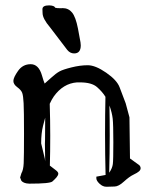

<svg xmlns="http://www.w3.org/2000/svg" viewBox="-20 -675 578 722"><path d="M140.1 -626C140.1 -612 149.6 -593.9 168.5 -571.8L232.9 -487.3C240.1 -478.5 248.7 -474.1 258.8 -474.1C275.4 -474.1 283.7 -484.2 283.7 -504.4C283.7 -507 283.4 -510.8 282.7 -515.9C282.1 -520.9 278.9 -538.1 273.2 -567.4C267.5 -596.7 260.1 -616.9 251 -627.9C241.9 -639 230 -644.5 215.3 -644.5H214.8C213.2 -644.5 211.6 -644.4 210 -644C198.2 -644 190.8 -644.7 187.5 -646C185.9 -651.2 178.7 -654.1 166 -654.8H164.6C147.9 -654.8 139.6 -650.1 139.6 -640.6V-639.6C140 -632.2 140.1 -627.6 140.1 -626ZM134.8 -135.7C134.8 -161.1 137.1 -183.1 141.8 -201.7C146.6 -220.2 149.3 -230.5 149.9 -232.4C149.6 -205.1 149.4 -177.7 149.4 -150.4C149.4 -144.9 149.3 -139.3 148.9 -133.8C148.9 -112 149.3 -90.2 149.9 -68.4L148.4 -79.1ZM406.2 -140.1C406.2 -95.5 405.6 -68.2 404.3 -58.1C403 -48 398.8 -37.6 391.6 -26.9L390.6 -25.9C391.9 -76 392.6 -122.2 392.6 -164.3C392.6 -206.5 392.3 -244.5 391.6 -278.3C398.1 -259.8 402.2 -243.2 403.8 -228.8C405.4 -214.3 406.2 -184.7 406.2 -140.1ZM91.8 15.6C142.6 15.6 171.1 12.9 177.2 7.3C183.4 1.8 188.6 -3.5 192.9 -8.5C197.1 -13.6 199.2 -18.1 199.2 -22.2C199.2 -26.3 195.7 -30.8 188.7 -35.9C181.7 -40.9 174.6 -46.4 167.5 -52.2C168.5 -87.7 168.9 -124.8 168.9 -163.6C168.9 -202.3 168.3 -242.7 167 -284.7C171.9 -295.4 176.9 -304.5 182.1 -312C205.6 -344.9 234.7 -362.6 269.5 -365.2H280.8C310.1 -365.2 331.5 -359.3 345 -347.4C358.5 -335.5 369 -323.4 376.5 -311C375.5 -266.1 375 -219.2 375 -170.2C375 -121.2 375.7 -70.1 377 -17.1L342.3 -10.7V-4.9V-4.4C342.3 1.5 346.2 8.1 354 15.6C362.1 23.4 370.9 27.3 380.4 27.3H380.9C390.6 27.3 400.6 27 410.6 26.4C420.7 26.4 432.5 20.2 446 7.8C459.6 -4.6 471.4 -13.2 481.7 -18.1C491.9 -22.9 499 -27.2 502.9 -30.8C506.8 -34.3 508.8 -38.2 508.8 -42.5C508.8 -46.7 507 -50.6 503.4 -54.2L468.8 -79.1L466.8 -233.9L452.6 -286.6C444.2 -308.4 436.6 -328.4 429.9 -346.4C423.3 -364.5 406.4 -382.9 379.4 -401.6C352.4 -420.3 329.3 -429.7 310.1 -429.7C290.9 -429.7 270.5 -427 249 -421.6C227.5 -416.3 212.5 -411.2 203.9 -406.5C195.2 -401.8 184.8 -393.9 172.6 -382.8C160.4 -371.7 152.2 -364.4 147.9 -360.8C145.3 -366.7 141.9 -377 137.7 -391.6C129.6 -419.6 115.5 -433.6 95.5 -433.6C75.4 -433.6 59.6 -425.2 47.9 -408.4C36.1 -391.7 30.3 -379.1 30.3 -370.6C30.3 -362.1 35.2 -354.3 44.9 -347.2C54.7 -340 60.9 -332.8 63.5 -325.7C66.1 -318.5 67.9 -305.6 68.8 -286.9C69.8 -268.1 70.3 -230.2 70.3 -173.1C70.3 -116 69.9 -78.8 69.1 -61.5C68.3 -44.3 65.4 -31.6 60.5 -23.4L55.7 -7.8V-7.3L59.6 2.9V3.4C64.5 10.9 74.4 15 89.4 15.6Z"/></svg>

Font: Drukaatie burti
Style: Regular
Weight: 400
Version: Version 0.14.4